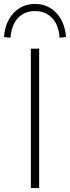

<svg xmlns="http://www.w3.org/2000/svg" viewBox="-59 -951 354 971"><path d="M97 0V-705H139V0ZM-6 -760 -39 -764Q-32 -842 11 -886.5Q54 -931 118 -931Q182 -931 225 -886.5Q268 -842 275 -764L242 -760Q238 -825 204.5 -860Q171 -895 118 -895Q65 -895 32 -860Q-1 -825 -6 -760Z"/></svg>

Font: Mulish ExtraLight ExtraLight
Style: Regular
Weight: 250
Version: Version 3.603